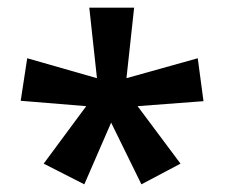

<svg xmlns="http://www.w3.org/2000/svg" viewBox="-20 -780 586 501"><path d="M330 -760 310 -576 496 -628 511 -516 339 -503 451 -353 349 -299 270 -460 200 -299 94 -353 205 -503 34 -517 51 -628 233 -576 213 -760Z"/></svg>

Font: Noto Sans Lao UI SemBd
Style: Regular
Weight: 600
Designer: Monotype Design Team
Foundry: Monotype Imaging Inc.
Version: Version 2.000; ttfautohint (v1.8.4.7-5d5b)